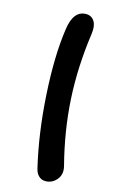

<svg xmlns="http://www.w3.org/2000/svg" viewBox="-155 -911 740 1189"><g transform="rotate(15 215.0 -316.5)"><path d="M265.1 215.8Q240.2 215.8 222.7 199.7Q205.1 183.6 198.2 154.8Q147.5 -58.6 132.8 -305.7Q118.2 -552.7 144 -726.1Q161.1 -849.1 242.2 -849.1Q277.3 -849.1 295.4 -820.3Q313.5 -791.5 306.2 -740.2Q275.4 -522 286.6 -319.6Q297.9 -117.2 353 96.2Q365.7 146.5 336.9 181.2Q308.1 215.8 265.1 215.8Z"/></g></svg>

Font: Shantell Sans Bouncy
Style: Bold Italic
Weight: 700
Italic angle: -11.31°
Designer: Stephen Nixon, Anya Danilova, Shantell Martin
Foundry: Arrow Type
Version: Version 1.006;[9816181b4]